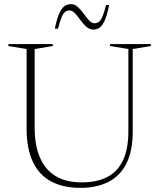

<svg xmlns="http://www.w3.org/2000/svg" viewBox="-20 -898 771 928"><path d="M600.5 -265V-661L512 -675.5V-685H709V-675.5L621.5 -661V-263Q621.5 -168 591 -107.8Q560.5 -47.5 504 -18.8Q447.5 10 369.5 10Q285.5 10 227.2 -21Q169 -52 138.8 -116Q108.5 -180 108.5 -277V-661L20.5 -675.5V-685H235V-675.5L147.5 -661V-281Q147.5 -197 172.5 -137.8Q197.5 -78.5 248 -47.5Q298.5 -16.5 374.5 -16.5Q447 -16.5 497.5 -42Q548 -67.5 574.2 -122.5Q600.5 -177.5 600.5 -265ZM507.5 -873.5Q497.5 -822.5 485.2 -797Q473 -771.5 459.8 -763.2Q446.5 -755 432 -755Q412.5 -755 397 -769Q381.5 -783 368.5 -801.2Q355.5 -819.5 342.8 -833.5Q330 -847.5 316 -847.5Q303.5 -847.5 294.2 -840Q285 -832.5 277.2 -813.5Q269.5 -794.5 260.5 -759.5H245Q255.5 -811 267.8 -836.2Q280 -861.5 293.8 -869.8Q307.5 -878 323 -878Q341.5 -878 356.5 -864Q371.5 -850 384.5 -831.8Q397.5 -813.5 410.2 -799.5Q423 -785.5 437 -785.5Q449.5 -785.5 458.8 -793Q468 -800.5 476 -819.8Q484 -839 492.5 -873.5Z"/></svg>

Font: Newsreader 36pt ExtraLight
Style: Regular
Weight: 250
Designer: Hugues Gentile
Foundry: Production Type
Version: Version 1.003